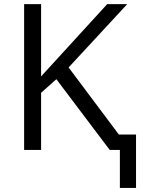

<svg xmlns="http://www.w3.org/2000/svg" viewBox="-20 -734 701 940"><path d="M562 -75.2H646V186H566.9V0H517.1L255.9 -346.2L181.2 -279.8V0H98.1V-713.9H181.2V-359.9L504.9 -713.9H603L315.9 -403.8Z"/></svg>

Font: HunimalSansv1.5
Style: Regular
Weight: 400
Foundry: Ascender Corporation
Version: Version 1.10